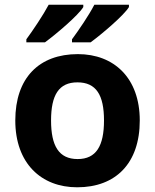

<svg xmlns="http://www.w3.org/2000/svg" viewBox="-20 -786 659 816"><path d="M528 -756V-766H381C358 -721 314 -657 286 -619V-606H365C414 -642 507 -721 528 -756ZM334 -756V-766H187C163 -721 120 -657 92 -619V-606H171C220 -642 313 -721 334 -756ZM574 -274C574 -455 464 -556 311 -556C146 -556 45 -455 45 -274C45 -92 155 10 308 10C472 10 574 -92 574 -274ZM197 -274C197 -382 230 -436 309 -436C389 -436 422 -382 422 -274C422 -166 389 -110 310 -110C230 -110 197 -166 197 -274Z"/></svg>

Font: Noto Sans Adlam
Style: Bold
Weight: 700
Designer: Mark Jamra, Neil Patel
Foundry: JamraPatel LLC
Version: Version 3.001